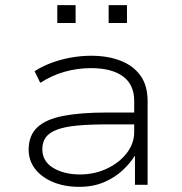

<svg xmlns="http://www.w3.org/2000/svg" viewBox="-20 -716 704 744"><path d="M287 8Q230 8 185.5 -10.5Q141 -29 116 -61.5Q91 -94 91 -136Q91 -191 124.5 -222.5Q158 -254 225.5 -267Q293 -280 394 -280H513V-234H397Q328 -234 280 -229.5Q232 -225 202 -214Q172 -203 158 -184.5Q144 -166 144 -138Q144 -91 186 -65.5Q228 -40 290 -40Q346 -40 394 -62.5Q442 -85 471 -122.5Q500 -160 500 -204V-325Q500 -388 456.5 -420Q413 -452 333 -452Q280 -452 230.5 -438Q181 -424 136 -395L114 -440Q143 -459 179.5 -472.5Q216 -486 255.5 -493Q295 -500 333 -500Q397 -500 446.5 -481Q496 -462 524 -423.5Q552 -385 552 -324V0H503V-111L502 -112Q485 -84 455 -56Q425 -28 383 -10Q341 8 287 8ZM401 -627V-696H472V-627ZM202 -627V-696H273V-627Z"/></svg>

Font: Nunito Sans 7pt SemiExpanded ExtraLight
Style: Regular
Weight: 250
Width: 6
Designer: Vernon Adams
Foundry: Vernon Adams
Version: Version 3.101;gftools[0.9.27]